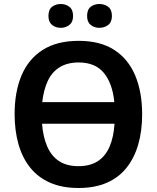

<svg xmlns="http://www.w3.org/2000/svg" viewBox="-20 -929 784 959"><path d="M690 -358Q690 -275 670.5 -207.5Q651 -140 612 -91Q573 -42 513 -16Q453 10 372 10Q290 10 230 -16.5Q170 -43 131 -91.5Q92 -140 72.5 -208Q53 -276 53 -359Q53 -470 87.5 -552Q122 -634 193 -679.5Q264 -725 373 -725Q481 -725 551 -679.5Q621 -634 655.5 -551.5Q690 -469 690 -358ZM372 -99Q430 -99 468.5 -124Q507 -149 527.5 -197Q548 -245 552 -311H190Q195 -245 216 -197Q237 -149 275.5 -124Q314 -99 372 -99ZM373 -617Q317 -617 278.5 -593.5Q240 -570 219 -525.5Q198 -481 191 -419H551Q542 -512 499 -564.5Q456 -617 373 -617ZM222 -849Q222 -881 240 -895Q258 -909 284 -909Q308 -909 326.5 -895Q345 -881 345 -849Q345 -819 326.5 -804.5Q308 -790 284 -790Q258 -790 240 -804.5Q222 -819 222 -849ZM415 -849Q415 -881 433 -895Q451 -909 476 -909Q502 -909 520.5 -895Q539 -881 539 -849Q539 -819 520.5 -804.5Q502 -790 476 -790Q451 -790 433 -804.5Q415 -819 415 -849Z"/></svg>

Font: Noto Sans Display SemiBold
Style: Regular
Weight: 600
Designer: Monotype Design Team
Foundry: Monotype Imaging Inc.
Version: Version 2.003